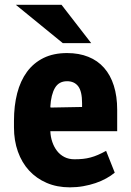

<svg xmlns="http://www.w3.org/2000/svg" viewBox="-20 -782 553 812"><path d="M275.4 10.3Q221.2 10.3 177.5 -8.5Q133.8 -27.3 103 -60.8Q72.3 -94.2 55.7 -140.9Q39.1 -187.5 39.1 -243.2V-271Q39.1 -335 52.7 -387.7Q66.4 -440.4 94.2 -478.3Q122.1 -516.1 164.3 -536.9Q206.5 -557.6 263.7 -557.6Q314 -557.6 353.5 -541.7Q393.1 -525.9 420.2 -495.1Q447.3 -464.4 461.4 -419.7Q475.6 -375 475.6 -317.4V-227.1H192.9Q193.8 -203.1 201.2 -181.6Q208.5 -160.2 221.2 -143.8Q233.9 -127.4 252.4 -117.9Q271 -108.4 294.9 -108.4Q314.5 -108.4 330.8 -110.1Q347.2 -111.8 362.8 -116Q378.4 -120.1 394.3 -127Q410.2 -133.8 428.7 -144L465.3 -51.8Q450.2 -39.1 429.4 -27.6Q408.7 -16.1 384.3 -7.8Q359.9 0.5 332.3 5.4Q304.7 10.3 275.4 10.3ZM263.7 -438.5Q229 -438.5 212.4 -410.2Q195.8 -381.8 192.9 -331.1Q193.4 -330.6 193.4 -329.6Q193.4 -327.6 193.8 -327.1L327.1 -329.6V-345.7Q327.1 -395.5 310.8 -417Q294.4 -438.5 263.7 -438.5ZM365.7 -599.6H245.6L46.9 -761.7H240.2Z"/></svg>

Font: Ufes Sans ExtraBold
Style: Regular
Weight: 800
Designer: Ricardo Esteves & Filipe Motta
Foundry: ProDesignUfes - Ricardo Esteves, Filipe Motta (This is a derivative work, based on Roboto family, by Christian Robertson
Version: Version 2.0